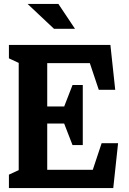

<svg xmlns="http://www.w3.org/2000/svg" viewBox="-20 -959 660 979"><path d="M25.5 -68.5 108.2 -106.6 75.4 -50.4V-660.8L96.5 -628.4L25.5 -661.5V-730H542.9L567.5 -501.2H483.6L430.8 -658.8L459.8 -637.2H204.8L220.8 -654.2V-393.5L186.7 -416H329.2L298.8 -394.1L349.8 -525.5H402.1V-219.2H349.8L298.8 -350.6L328.8 -329.2H186.7L220.8 -358V-61.6L188.9 -93.2H474.4L445.8 -71.2L498.2 -228.8H582.1L557.5 0H25.5ZM120.6 -939H277.7L362.4 -812.1H255.4Z"/></svg>

Font: Monaspace Xenon Var ExtraLight
Style: Regular
Weight: 200
Designer: Riley Cran and the Lettermatic Team
Version: Version 1.200 (Monaspace Xenon Var)